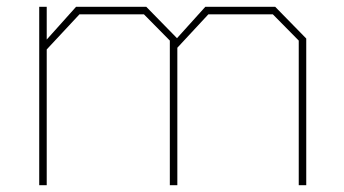

<svg xmlns="http://www.w3.org/2000/svg" viewBox="-20 -543 1008 563"><path d="M95 0V-523H117V-427L203 -523H409L499 -431L582 -523H787L878 -430V0H856V-424L780 -501H591L500 -403V0H478V-424L402 -501H213L117 -398V0Z"/></svg>

Font: Tomorrow Thin
Style: Regular
Weight: 250
Designer: Tony de Marco, Monica Rizzolli
Foundry: Just in Type
Version: Version 2.002